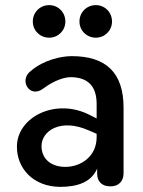

<svg xmlns="http://www.w3.org/2000/svg" viewBox="-20 -719 558 749"><path d="M214 10C284 10 336 -9 359 -61V-42C359 -11 377 8 411 8C443 8 462 -12 462 -43V-299C462 -435 394 -500 260 -500C220 -500 151 -486 100 -442C52 -406 96 -334 148 -373C193 -407 233 -418 257 -418C320 -417 357 -386 357 -313V-257L331 -270C198 -339 47 -263 46 -148C45 -63 109 9 214 10ZM172 -572C207 -572 235 -600 235 -635C235 -671 207 -699 172 -699C136 -699 108 -671 108 -635C108 -600 136 -572 172 -572ZM354 -572C389 -572 417 -600 417 -635C417 -671 389 -699 354 -699C318 -699 290 -671 290 -635C290 -600 318 -572 354 -572ZM142 -149C142 -209 217 -259 327 -210L357 -197V-184C357 -109 296 -68 235 -68C177 -68 142 -101 142 -149Z"/></svg>

Font: SN Pro Medium
Style: Regular
Weight: 500
Designer: Tobias Whetton
Foundry: Supernotes
Version: Version 1.003;Glyphs 3.3 (3324)